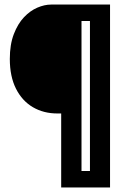

<svg xmlns="http://www.w3.org/2000/svg" viewBox="-20 -680 560 841"><path d="M248 141V-183H231Q171 -183 124 -210.5Q77 -238 50 -291.5Q23 -345 23 -422Q23 -485 40.5 -530.5Q58 -576 85 -604.5Q112 -633 143.5 -646.5Q175 -660 204 -660H337V141ZM310 141V69H407V141ZM374 141V-660H462V141ZM300 -588V-660H418V-588Z"/></svg>

Font: Bricolage Grotesque Condensed SemiBold
Style: Regular
Weight: 600
Width: 3
Designer: Mathieu Triay
Foundry: Atelier Triay
Version: Version 1.000;gftools[0.9.30]